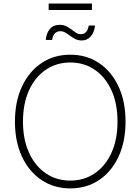

<svg xmlns="http://www.w3.org/2000/svg" viewBox="-20 -1043 785 1073"><path d="M373 9.8Q281.7 9.8 211.9 -36.9Q142.1 -83.5 102.8 -167.5Q63.5 -251.5 63.5 -363.3Q63.5 -475.6 103 -559.8Q142.6 -644 212.2 -690.7Q281.7 -737.3 373 -737.3Q463.9 -737.3 533.4 -690.7Q603 -644 642.3 -559.8Q681.6 -475.6 681.6 -363.3Q681.6 -251.5 642.3 -167.2Q603 -83 533.4 -36.6Q463.9 9.8 373 9.8ZM373 -33.7Q449.7 -33.7 509.3 -74.2Q568.8 -114.7 602.8 -188.7Q636.7 -262.7 636.7 -363.3Q636.7 -464.4 602.8 -538.6Q568.8 -612.8 509.3 -653.3Q449.7 -693.8 373 -693.8Q296.4 -693.8 236.6 -653.6Q176.8 -613.3 142.6 -539.1Q108.4 -464.8 108.4 -363.3Q108.4 -263.2 142.3 -189.2Q176.3 -115.2 235.8 -74.5Q295.4 -33.7 373 -33.7ZM437 -816.9Q417 -816.9 401.1 -824.7Q385.3 -832.5 371.8 -842.8Q358.4 -853 345.2 -860.8Q332 -868.7 317.4 -868.7Q297.4 -868.7 285.4 -855Q273.4 -841.3 271.5 -819.8H235.8Q238.3 -856.4 258.3 -880.4Q278.3 -904.3 312 -904.3Q334 -904.3 349.9 -896.5Q365.7 -888.7 378.9 -878.4Q392.1 -868.2 404.5 -860.1Q417 -852.1 431.2 -852.1Q449.2 -852.1 460.2 -863.3Q471.2 -874.5 476.1 -900.4H511.2Q506.8 -861.8 487.1 -839.4Q467.3 -816.9 437 -816.9ZM493.7 -1023.4V-987.3H252V-1023.4Z"/></svg>

Font: Inter 17pt ExtraLight
Style: Regular
Weight: 250
Version: Version 4.001;git-66647c0bb